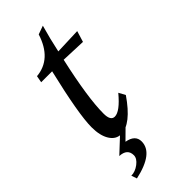

<svg xmlns="http://www.w3.org/2000/svg" viewBox="-267 -666 920 920"><g transform="rotate(-45 192.5 -206.0)"><path d="M148.9 9.3Q113.8 9.3 92.8 -24.2Q71.8 -57.6 71.8 -114.7Q71.8 -201.2 127.9 -438H53.7L60.1 -472.7Q167.5 -482.4 207.5 -608.4L251 -624Q231 -554.2 216.3 -484.4L349.1 -489.3L332 -433.1L206.1 -438Q158.7 -227.1 158.7 -120.1Q158.7 -71.8 187 -71.8Q221.7 -71.8 279.3 -141.1L297.4 -107.9Q216.8 9.3 148.9 9.3ZM52.2 212.4 42.5 184.1Q69.3 184.1 95 164.6Q120.6 145 120.6 123.5Q120.6 79.1 68.4 76.7L149.9 0.5H187L137.7 49.3Q193.8 59.1 193.8 103Q193.8 181.2 52.2 212.4Z"/></g></svg>

Font: Kelvinch
Style: Italic
Weight: 400
Italic angle: -10°
Designer: Paul James Miller
Foundry: High-Logic / Made with FontCreator
Version: Version 3.40;July 22, 2017;FontCreator 11.0.0.2388 64-bit